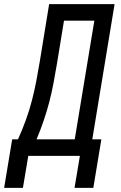

<svg xmlns="http://www.w3.org/2000/svg" viewBox="-68 -755 588 930"><path d="M-48 155 -9 -80H19Q40 -126 57 -173Q74 -220 86.5 -268Q99 -316 108 -363.5Q117 -411 125 -459L170 -735H487L379 -80H423L384 155H293L319 0H69L43 155ZM109 -80H294L389 -655H242L208 -447Q200 -401 191.5 -354.5Q183 -308 171 -262Q159 -216 143.5 -170.5Q128 -125 109 -80Z"/></svg>

Font: Iosevka Medium
Style: Italic
Weight: 500
Italic angle: -9°
Monospace: yes
Designer: Belleve Invis
Foundry: Belleve Invis
Version: Version 32.5.0; ttfautohint (v1.8.4)